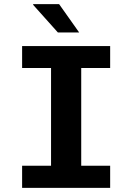

<svg xmlns="http://www.w3.org/2000/svg" viewBox="-20 -909 640 929"><path d="M87 0V-107H227V-580H87V-686H513V-580H373V-107H513V0ZM260 -752 140 -886 141 -889H266L363 -752Z"/></svg>

Font: Chivo Mono SemiBold
Style: Regular
Weight: 600
Monospace: yes
Designer: Hector Gatti
Foundry: Omnibus-Type
Version: Version 1.008